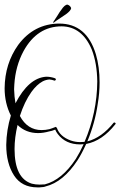

<svg xmlns="http://www.w3.org/2000/svg" viewBox="-21 -667 521 831"><path d="M55 -126Q42 -72 42 -22Q42 105 117 128Q133 132 150 132Q161 132 173 131Q247 112 307 21Q324 -6 341 -43Q333 -42 326 -42Q263 -42 229 -87Q222 -96 218 -106Q204 -100 191 -98Q166 -91 144 -91Q91 -91 55 -126ZM246 -553Q140 -553 81 -446Q46 -381 41 -301Q40 -290 40 -281Q41 -248 46 -220Q103 -330 179 -335Q199 -335 218 -328Q221 -325 221 -323Q220 -319 216 -318Q216 -318 215 -318Q204 -322 193 -323Q178 -322 164 -315Q138 -301 115 -269Q85 -227 65 -165Q98 -104 159 -104Q176 -104 193 -108Q206 -112 218 -117L220 -118Q223 -116 225 -114Q238 -76 285 -59Q305 -52 326 -52Q336 -52 345 -53Q399 -180 400 -314Q399 -394 376 -453Q334 -552 246 -553ZM176 140Q170 143 150 144Q145 144 141 144Q73 144 39.5 92Q6 40 6 -40Q7 -104 26 -167Q-1 -220 -1 -285Q0 -392 58 -473Q126 -564 235 -565Q354 -565 394 -432Q410 -378 410 -310Q410 -264 402 -217Q390 -134 357 -55Q419 -71 471 -136Q473 -137 475 -137Q478 -136 480 -132Q479 -130 478 -129Q421 -57 352 -44Q333 -2 315 26Q253 121 176 140ZM287 -632Q283 -643 271 -647Q259 -647 244 -624Q238 -617 228 -600Q214 -578 209 -571L211 -568Q215 -573 258 -601Q262 -603 264 -605Q286 -621 287 -632Z"/></svg>

Font: Maria
Style: Christmas
Weight: 400
Designer: Muhammad Yoni
Version: Version 001.000